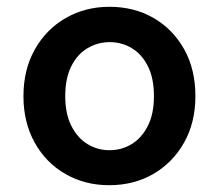

<svg xmlns="http://www.w3.org/2000/svg" viewBox="-20 -533 645 565"><path d="M301 12Q230 12 172.5 -21Q115 -54 82 -113.5Q49 -173 49 -250Q49 -328 82.5 -387.5Q116 -447 173.5 -480Q231 -513 302 -513Q375 -513 432 -480Q489 -447 522 -388Q555 -329 555 -250Q555 -172 521.5 -113Q488 -54 431 -21Q374 12 301 12ZM302 -91Q338 -91 367.5 -109Q397 -127 415 -162.5Q433 -198 433 -250Q433 -303 415 -338.5Q397 -374 367.5 -391.5Q338 -409 303 -409Q268 -409 238 -391.5Q208 -374 190 -338.5Q172 -303 172 -250Q172 -198 190 -162.5Q208 -127 237.5 -109Q267 -91 302 -91Z"/></svg>

Font: DM Sans 18pt SemiBold
Style: Regular
Weight: 600
Designer: Colophon Foundry, Jonny Pinhorn
Foundry: Colophon Foundry
Version: Version 4.004;gftools[0.9.30]